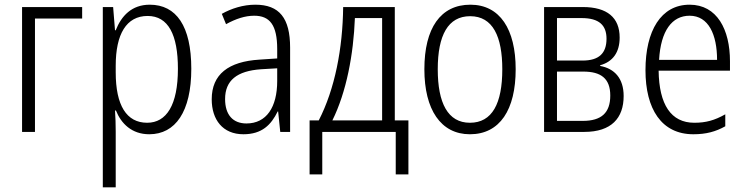

<svg xmlns="http://www.w3.org/2000/svg" viewBox="-20 -562 3176 818"><path d="M330 -532H74V0H129V-483H330Z M618 -542C541 -542 497 -494 473 -433H470L462 -532H418V236H473V-1C473 -30 472 -64 470 -91H474C496 -36 541 10 616 10C727 10 795 -86 795 -269C795 -451 731 -542 618 -542ZM609 -494C697 -494 738 -414 738 -269C738 -114 689 -39 607 -39C519 -39 473 -113 473 -254V-282C473 -416 518 -494 609 -494Z M1068 -542C1016 -542 966 -526 925 -503L943 -459C985 -482 1024 -495 1063 -495C1129 -495 1161 -456 1161 -353V-313L1086 -308C953 -300 882 -245 882 -139C882 -52 929 10 1017 10C1096 10 1135 -30 1163 -87H1165L1174 0H1216V-359C1216 -485 1170 -542 1068 -542ZM1161 -271V-217C1161 -105 1115 -36 1030 -36C973 -36 939 -72 939 -140C939 -219 989 -260 1093 -267Z M1662 -532H1442C1440 -356 1407 -183 1338 -49H1299V181H1353V0H1666V181H1720V-49H1662ZM1608 -485V-49H1396C1456 -170 1486 -330 1492 -485Z M2177 -267C2177 -437 2110 -542 1984 -542C1857 -542 1788 -442 1788 -267C1788 -95 1858 10 1982 10C2110 10 2177 -95 2177 -267ZM1845 -267C1845 -412 1889 -493 1983 -493C2080 -493 2120 -406 2120 -267C2120 -121 2077 -39 1982 -39C1888 -39 1845 -123 1845 -267Z M2620 -402C2620 -487 2567 -532 2463 -532H2298V0H2469C2585 0 2637 -59 2637 -153C2637 -228 2598 -270 2537 -281V-284C2591 -299 2620 -339 2620 -402ZM2564 -397C2564 -335 2532 -304 2462 -304H2353V-485H2458C2533 -485 2564 -454 2564 -397ZM2580 -155C2580 -81 2542 -47 2463 -47H2353V-257H2465C2540 -257 2580 -228 2580 -155Z M2918 -542C2796 -542 2730 -431 2730 -263C2730 -98 2798 10 2934 10C2988 10 3029 -1 3070 -24V-75C3024 -49 2987 -39 2938 -39C2839 -39 2788 -116 2786 -261H3090V-301C3090 -436 3035 -542 2918 -542ZM2918 -495C2999 -495 3035 -414 3035 -307H2788C2795 -431 2843 -495 2918 -495Z"/></svg>

Font: Noto Sans Display SemiCondensed Light
Style: Regular
Weight: 300
Width: 4
Designer: Monotype Design Team
Foundry: Monotype Imaging Inc.
Version: Version 1.900